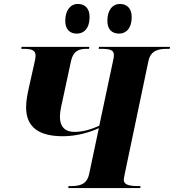

<svg xmlns="http://www.w3.org/2000/svg" viewBox="-20 -951 880 971"><path d="M583 -781C613 -781 646 -802 646 -866C646 -909 621 -931 587 -931C547 -931 523 -897 523 -846C523 -802 546 -781 583 -781ZM369 -781C400 -781 433 -802 433 -866C433 -909 409 -931 374 -931C335 -931 310 -897 310 -846C310 -802 333 -781 369 -781ZM325 0H689L691 -10H678C630 -10 606 -18 606 -42C606 -47 608 -57 612 -77L731 -644C743 -697 783 -704 825 -704H838L840 -714H481L479 -704H492C540 -704 556 -696 556 -673C556 -666 555 -655 551 -640L482 -315C444 -298 402 -284 356 -284C312 -284 283 -307 283 -362C283 -387 293 -430 298 -451L339 -642C351 -696 382 -704 418 -704H430L432 -714H89L88 -704H99C141 -704 160 -697 160 -668C160 -663 158 -649 155 -637L127 -512C118 -472 112 -440 112 -408C112 -306 179 -262 298 -262C370 -262 437 -283 480 -303L431 -72C420 -17 381 -10 340 -10H327Z"/></svg>

Font: Noto Serif Display ExtraBold
Style: Italic
Weight: 800
Italic angle: -12°
Designer: Monotype Design Team
Foundry: Monotype Imaging Inc.
Version: Version 2.009